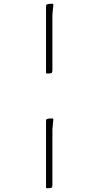

<svg xmlns="http://www.w3.org/2000/svg" viewBox="-20 -809 530 1026"><path d="M232 197Q226 197 226 191V-160Q226 -168 227.5 -170.5Q229 -173 236 -174Q242 -176 247.5 -176Q253 -176 260 -176Q266 -176 265 -170L260 -117V176Q260 184 259 188.5Q258 193 255.5 194Q253 195 248 196ZM232 -416Q226 -415 226 -421V-772Q226 -780 227.5 -783Q229 -786 236 -787Q242 -788 247.5 -788.5Q253 -789 260 -789Q266 -789 265 -783L260 -730V-437Q260 -429 259 -424.5Q258 -420 255.5 -419Q253 -418 248 -417Z"/></svg>

Font: Hahmlet Thin
Style: Regular
Weight: 250
Version: Version 1.002